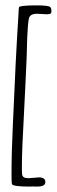

<svg xmlns="http://www.w3.org/2000/svg" viewBox="-20 -624 212 715"><path d="M48.8 -570.3Q48.8 -570.8 49.1 -578.6Q49.3 -586.4 50 -592.5Q50.8 -598.6 52.7 -599.1Q66.4 -604 115.7 -604Q162.1 -604 167.5 -597.2Q171.4 -592.8 171.6 -583.3Q171.9 -573.7 165.5 -571.8Q158.7 -570.8 154.3 -570.8Q148.9 -570.8 136.5 -571.8Q124 -572.8 118.2 -572.8Q90.8 -572.8 87.4 -554.2Q85 -541.5 83.5 -520.5Q82 -499.5 81.3 -482.9Q80.6 -466.3 80.1 -440.9Q79.6 -415.5 79.1 -406.7Q78.1 -373.5 63.5 -85Q61.5 -36.1 61.5 0Q61.5 17.6 62.5 26.4Q64.5 39.6 85.4 39.6Q91.8 39.6 105.5 38.1Q119.1 36.6 125 36.6Q148.9 36.6 148.9 54.2Q148.9 70.8 118.2 70.8Q115.2 70.8 109.6 70.6Q104 70.3 101.6 70.3Q100.6 70.3 96.7 70.6Q92.8 70.8 89.4 70.8Q28.3 70.8 24.4 61.5Q22.9 57.1 22.9 25.9Q22.9 -57.1 27.8 -157.2Q38.6 -414.6 48.8 -570.3Z"/></svg>

Font: Sintesa 3
Style: 3
Weight: 400
Version: Version 001.000